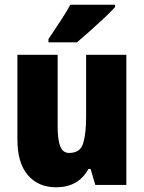

<svg xmlns="http://www.w3.org/2000/svg" viewBox="-20 -786 611 816"><path d="M517 -553V0H385L365 -68H356Q313 10 219 10Q143 10 98.5 -41.5Q54 -93 54 -193V-553H225V-248Q225 -192 236 -164Q247 -136 274 -136Q321 -136 333.5 -177Q346 -218 346 -289V-553ZM469 -756Q453 -738 424.5 -711Q396 -684 364.5 -656Q333 -628 307 -606H186V-620Q210 -656 235.5 -694.5Q261 -733 279 -766H469Z"/></svg>

Font: Noto Sans Ethiopic Condensed Black
Style: Regular
Weight: 900
Width: 3
Designer: Monotype Design Team
Foundry: Monotype Imaging Inc.
Version: Version 2.102; ttfautohint (v1.8.4.7-5d5b)